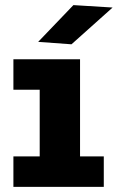

<svg xmlns="http://www.w3.org/2000/svg" viewBox="-20 -732 461 752"><path d="M32.5 0V-119.5H135.5V-380.5H32.5V-500H293.5V-119.5H386.5V0ZM260 -558.5 129.5 -568 267.5 -712 421 -702.5Z"/></svg>

Font: Trispace SemiCondensed
Style: Bold
Weight: 700
Width: 4
Designer: Tyler Finck
Foundry: Etcetera Type Company
Version: Version 1.210; ttfautohint (v1.8.3)